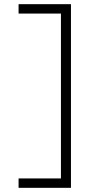

<svg xmlns="http://www.w3.org/2000/svg" viewBox="-20 -790 498 920"><path d="M320 110H69V65H272V-725H69V-770H320Z"/></svg>

Font: M PLUS 1 Thin Light
Style: Regular
Weight: 300
Version: Version 1.001